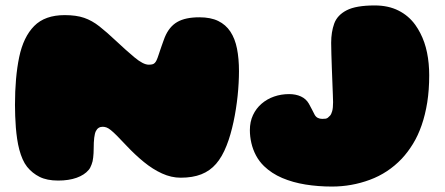

<svg xmlns="http://www.w3.org/2000/svg" viewBox="-20 -639 1634 705"><path d="M193.5 24Q152.5 24 125.5 10.5Q98.5 -3 79.5 -26.5Q70 -38.5 63 -54.5Q56 -70.5 51 -89.2Q46 -108 43 -128.5Q40 -149 38.2 -170.5Q36.5 -192 35.8 -213Q35 -234 35 -253.5Q35 -355.5 50.5 -429.5Q66 -503.5 105.5 -543.5Q145 -583.5 217.5 -583.5Q260 -583.5 289 -573.5Q318 -563.5 345 -542.2Q372 -521 407.5 -487.5Q442 -455 474 -428.2Q506 -401.5 526 -401.5Q534 -401.5 539.2 -402.8Q544.5 -404 548.2 -407.8Q552 -411.5 555 -418Q556.5 -421.5 558.8 -427.2Q561 -433 563.2 -440Q565.5 -447 568.2 -455Q571 -463 573.8 -471.2Q576.5 -479.5 579.5 -487.2Q582.5 -495 585 -502Q601 -541 630.8 -558.2Q660.5 -575.5 712 -575.5Q753.5 -575.5 781.2 -562Q809 -548.5 826 -522.8Q843 -497 850.2 -460.5Q857.5 -424 857.5 -377.5Q857.5 -356.5 856.2 -333.5Q855 -310.5 852.5 -286.8Q850 -263 846.2 -239Q842.5 -215 837.5 -191.8Q832.5 -168.5 826.2 -146.5Q820 -124.5 812 -104.5Q796 -63.5 773.5 -37.5Q751 -11.5 719.2 1Q687.5 13.5 643.5 13.5Q609 13.5 575 -2Q541 -17.5 508.5 -44Q476 -70.5 445 -103.5Q424 -126 410 -140Q396 -154 387 -161.2Q378 -168.5 371 -171Q364 -173.5 357 -173.5Q340 -173.5 332 -157.5Q324 -141.5 324 -93Q324 -84.5 323.5 -76.5Q323 -68.5 322.2 -61Q321.5 -53.5 320 -47Q318.5 -40.5 316.2 -34.8Q314 -29 311.5 -24Q309 -19 305.5 -15Q290 3.5 261.2 13.8Q232.5 24 193.5 24ZM1199 46Q1148 46 1101.5 38.5Q1055 31 1016.2 14.5Q977.5 -2 949.5 -29Q931.5 -46.5 920 -68.2Q908.5 -90 903 -113.8Q897.5 -137.5 897.5 -161Q897.5 -192 909 -216.5Q920.5 -241 940.5 -258.2Q960.5 -275.5 986.5 -284.5Q1012.5 -293.5 1041.5 -293.5Q1066 -293.5 1085 -284.8Q1104 -276 1114 -258.5Q1120.5 -247.5 1125.5 -237Q1130.5 -226.5 1135.5 -217.5Q1140 -209.5 1147.2 -206Q1154.5 -202.5 1163 -202.5Q1171 -202.5 1175.5 -203.2Q1180 -204 1183.5 -206.5Q1187.5 -209.5 1192 -214.5Q1196.5 -219.5 1199.8 -231Q1203 -242.5 1203 -264Q1203 -272 1202.2 -291.2Q1201.5 -310.5 1200.5 -335.8Q1199.5 -361 1198.5 -388.2Q1197.5 -415.5 1196.8 -440Q1196 -464.5 1196 -481.5Q1196 -521.5 1207.2 -552.5Q1218.5 -583.5 1252.8 -601.2Q1287 -619 1356 -619Q1406 -619 1443.2 -600.2Q1480.5 -581.5 1505 -547.5Q1515 -533.5 1523.2 -517.5Q1531.5 -501.5 1537.8 -483.5Q1544 -465.5 1548 -446Q1552 -426.5 1554 -405.5Q1556 -384.5 1556 -362.5Q1556 -308.5 1548.8 -263Q1541.5 -217.5 1528.2 -179.2Q1515 -141 1496.2 -110.5Q1477.5 -80 1455 -56Q1405 -3.5 1338 21.2Q1271 46 1199 46Z"/></svg>

Font: Gluten Black
Style: Regular
Weight: 900
Designer: Tyler Finck
Foundry: Etcetera Type Company
Version: Version 1.300